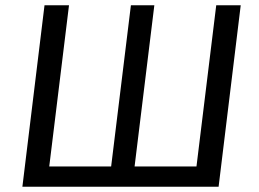

<svg xmlns="http://www.w3.org/2000/svg" viewBox="-20 -709 984 729"><path d="M566 -689 491 -77H726L801 -689H894L810 0H65L149 -689H242L167 -77H402L477 -689Z"/></svg>

Font: Yekcdsyqcyvpieeyorgstswgcgt
Style: Regular
Weight: 400
Italic angle: -8°
Designer: Carrois Corporate & Edenspiekermann
Foundry: Carrois Corporate GbR & Edenspiekermann AG
Version: Version 2.001